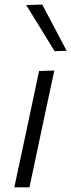

<svg xmlns="http://www.w3.org/2000/svg" viewBox="-20 -798 304 818"><path d="M41 0Q53 -55.5 63.8 -106.8Q74.5 -158 88 -219.5L98.5 -269Q112.5 -334.5 123.5 -387.2Q134.5 -440 146.5 -495.5L211.5 -497.5Q199 -441 188 -388.5Q177 -336 162.5 -269L152 -219.5Q139 -158 128.2 -106.8Q117.5 -55.5 105.5 0ZM212.5 -580Q183 -629 152.5 -678Q122 -727 91.5 -776.5L160 -778.5Q186 -729.5 212 -680.2Q238 -631 264 -581.5Z"/></svg>

Font: Commissioner Light
Style: Italic
Weight: 300
Italic angle: -12°
Designer: Kostas Bartsokas
Foundry: Kostas Bartsokas
Version: Version 1.000; ttfautohint (v1.8.3)